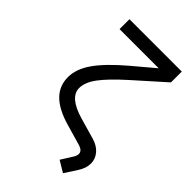

<svg xmlns="http://www.w3.org/2000/svg" viewBox="-264 -836 1127 1127"><g transform="rotate(45 299.5 -272.5)"><path d="M482.9 185.1 413.1 143.1 459 69.8Q468.8 53.7 469.2 40Q469.2 14.2 435.1 2.9L303.2 -35.2Q202.6 -64 153.6 -113Q104.5 -162.1 104.5 -234.9Q104.5 -301.8 153.6 -372.3Q202.6 -442.9 311 -535.2L444.8 -647.9H119.6V-730H554.2V-640.1L368.2 -474.1Q278.8 -394 237.5 -338.6Q196.3 -283.2 196.3 -235.8Q196.3 -158.7 333 -119.1L461.9 -82Q508.8 -68.8 533.9 -38.8Q559.1 -8.8 559.1 28.8Q559.1 67.9 532.2 108.9Z"/></g></svg>

Font: UDEV Gothic 35
Style: Regular
Weight: 400
Version: v2.1.0; ttfautohint (v1.8.4.7-5d5b-dirty) -l 6 -r 45 -G 200 